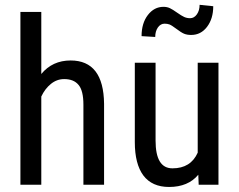

<svg xmlns="http://www.w3.org/2000/svg" viewBox="-20 -760 984 790"><path d="M149.9 -455.6Q195.8 -511.2 270.5 -511.2Q406.2 -511.2 408.2 -333V-2V0H406.2H324.7H323.2V-2V-329.1Q323.2 -387.2 303.2 -410.6Q283.7 -434.6 244.1 -434.6Q213.9 -434.6 189.5 -414.8Q165 -395 149.9 -362.8V-2V0H147.9H65.9H64V-2V-710.9H149.9Z M797.4 -2 795.9 -41Q753.9 9.3 675.8 9.3Q605.5 9.3 569.8 -38.1Q534.7 -85.4 534.7 -175.3V-500V-502H536.1H618.2H620.1V-500V-181.6Q620.1 -66.9 689.9 -67.4Q764.6 -67.4 793.5 -131.8V-500V-502H794.9H877.4H878.9V-500V-2V0H877.4H799.3H797.4ZM857.4 -734.4Q857.4 -683.1 832 -649.7Q806.6 -616.2 766.6 -616.2Q749.5 -616.2 737.3 -621.3Q725.1 -626.5 705.6 -641.4Q686 -656.2 677.2 -659.4Q668.5 -662.6 657.2 -662.6Q640.6 -662.6 629.6 -647Q618.7 -631.3 618.7 -607.9L562.5 -611.3Q562.5 -664.6 588.4 -698.2Q614.3 -731.9 652.8 -731.9Q667.5 -731.9 679.2 -726.3Q690.9 -720.7 708.7 -708Q726.6 -695.3 737.8 -690.2Q749 -685.1 762.2 -685.1Q778.8 -685.1 790 -700.9Q801.3 -716.8 801.3 -740.2Z"/></svg>

Font: MAUL Condensed
Style: Condensed Regular
Weight: 400
Designer: MAUL
Version: Version 1.0; 2020; ttfautohint (v1.8.3)